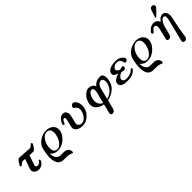

<svg xmlns="http://www.w3.org/2000/svg" viewBox="273 -2155 3850 3850"><g transform="rotate(-45 2198.0 -229.5)"><path d="M127 -313Q127 -324.2 147.5 -358.2Q168 -392.1 181.2 -408.2Q210 -444.3 240.2 -443.8Q247.1 -443.8 377.4 -434.3Q507.8 -424.8 520 -424.8Q539.1 -424.8 566.7 -452.4Q594.2 -480 605 -480Q613.8 -480 620.4 -473.9Q627 -467.8 627 -459Q627 -446.8 603 -408.4Q579.1 -370.1 563 -353Q539.1 -328.1 514.2 -328.1Q493.2 -328.1 416 -335Q339.8 -115.7 338.9 -109.9Q338.9 -91.8 352.5 -80.3Q366.2 -68.8 387.2 -68.8Q413.1 -68.8 433.1 -83Q453.1 -97.2 464.1 -114.5Q475.1 -131.8 476.1 -131.8Q479 -133.8 482.9 -133.8Q489.7 -133.8 495.4 -127Q501 -120.1 501 -109.9Q501 -74.7 455.1 -34.9Q409.2 4.9 347.2 4.9Q295.4 4.9 258.8 -24.2Q222.2 -53.2 222.2 -99.1Q222.2 -117.2 228.5 -137.2Q234.9 -157.2 257.3 -216.6Q279.8 -275.9 301.8 -342.8Q243.7 -346.7 241.2 -347.2Q219.2 -347.2 202.1 -333.5Q185.1 -319.8 172.6 -306.4Q160.2 -293 147.9 -293Q140.1 -293 133.5 -298.6Q127 -304.2 127 -313Z M667.5 -13.2Q667.5 -71.3 681.2 -149.2Q694.8 -227.1 708.5 -264.2Q740.7 -346.2 824.7 -398.2Q908.7 -450.2 1000.5 -450.2Q1086.4 -450.2 1143.1 -403.6Q1199.7 -356.9 1199.7 -283.2Q1199.7 -180.2 1103.8 -87.2Q1007.8 5.9 885.7 5.9Q783.7 5.9 725.6 -69.8Q731.4 109.4 861.8 108.9H942.9Q978 108.9 1003.9 118.9Q1029.8 128.9 1043.2 141.8Q1056.6 154.8 1064.7 172.4Q1072.8 189.9 1074.7 200.9Q1076.7 211.9 1076.7 221.2Q1076.7 250 1057.6 250Q1051.8 250 1038.1 241.9Q1024.4 233.9 991.9 225.3Q959.5 216.8 907.7 216.8H845.7Q770.5 216.8 730.5 182.1Q667.5 127 667.5 -13.2ZM801.8 -146Q801.8 -77.1 829.6 -49.6Q857.4 -22 893.6 -22Q948.7 -22 995.1 -71.5Q1041.5 -121.1 1064.5 -184.6Q1087.4 -248 1087.4 -301.8Q1087.4 -363.8 1059.6 -392.8Q1031.7 -421.9 992.7 -421.9Q916.5 -421.9 859.1 -337.9Q801.8 -253.9 801.8 -146Z M1320.3 -294.9Q1320.3 -330.1 1365.7 -390.1Q1411.1 -450.2 1475.1 -450.2Q1517.1 -450.2 1542.2 -420.7Q1567.4 -391.1 1567.4 -339.8Q1567.4 -312 1544.2 -224.6Q1521 -137.2 1521 -121.1Q1521 -86.9 1548.1 -64.5Q1575.2 -42 1612.3 -42Q1660.2 -42 1702.1 -83Q1744.1 -124 1764.6 -174.6Q1785.2 -225.1 1785.2 -263.2Q1785.2 -320.3 1742.2 -354Q1741.2 -355 1728.3 -363Q1715.3 -371.1 1710.2 -377.9Q1705.1 -384.8 1705.1 -397Q1705.1 -418.9 1725.1 -439.5Q1745.1 -460 1770 -460Q1806.2 -460 1838.1 -407.5Q1870.1 -355 1870.1 -288.1Q1870.1 -170.9 1784.2 -82.5Q1698.2 5.9 1589.4 5.9Q1546.4 5.9 1507.3 -5.6Q1468.3 -17.1 1437.7 -46.6Q1407.2 -76.2 1407.2 -120.1Q1407.2 -139.2 1429.7 -225.1Q1452.1 -311 1452.1 -332Q1452.1 -368.2 1428.2 -368.2Q1409.2 -368.2 1394.8 -349.1Q1380.4 -330.1 1370.8 -306.6Q1361.3 -283.2 1359.4 -280.8Q1352.5 -273.9 1341.3 -273.9Q1320.3 -273.9 1320.3 -294.9Z M1990.2 -185.1Q1990.2 -238.3 2017.6 -298.6Q2044.9 -358.9 2097.4 -404.5Q2149.9 -450.2 2209 -450.2Q2247.1 -450.2 2285.2 -429.7Q2323.2 -409.2 2339.8 -360.8Q2404.8 -449.7 2524.9 -450.2Q2609.9 -450.2 2609.9 -336.9Q2609.9 -265.1 2585.4 -205.1Q2561 -145 2518.6 -105Q2476.1 -64.9 2427 -39.6Q2377.9 -14.2 2322.3 -2Q2312.5 0 2309.3 3.9Q2306.2 7.8 2302.2 22.9Q2257.3 207 2251 217.8Q2249 220.7 2246.1 225.1Q2224.1 254.9 2187 254.9Q2168.9 254.9 2155.5 244.4Q2142.1 233.9 2142.1 213.9Q2142.1 206.1 2151.6 167.5Q2161.1 128.9 2174.6 76.4Q2188 23.9 2192.9 2Q2106.9 -11.2 2048.6 -59.1Q1990.2 -106.9 1990.2 -185.1ZM2104 -181.2Q2104 -126 2130.6 -85.4Q2157.2 -44.9 2202.1 -30.8Q2217.3 -96.7 2232.2 -154.8Q2247.1 -212.9 2253.7 -236.3Q2260.3 -259.8 2264.2 -280.8Q2268.1 -301.8 2268.1 -319.8Q2268.1 -381.8 2221.2 -381.8Q2172.4 -381.8 2138.2 -313Q2104 -244.1 2104 -181.2ZM2314.9 -28.8Q2421.9 -55.7 2482.4 -133.8Q2543 -211.9 2543 -299.8Q2543 -345.7 2524.4 -363.8Q2505.9 -381.8 2481.9 -381.8Q2451.2 -381.8 2422.6 -355Q2394 -328.1 2378.9 -283.2Q2370.1 -251 2314.9 -28.8Z M2674.8 -94.2Q2674.8 -126.5 2690.2 -150.6Q2705.6 -174.8 2735.6 -191.9Q2765.6 -209 2784.2 -217Q2802.7 -225.1 2833.5 -234.9Q2798.3 -247.1 2781.5 -253.4Q2764.6 -259.8 2747.6 -277.3Q2730.5 -294.9 2730.5 -318.8Q2730.5 -340.8 2741.5 -361.8Q2752.4 -382.8 2777.6 -403.3Q2802.7 -423.8 2852.5 -437Q2902.3 -450.2 2970.7 -450.2Q3055.7 -450.2 3105.7 -408.2Q3155.8 -366.2 3155.8 -335Q3155.8 -314.9 3138.2 -300Q3120.6 -285.2 3100.6 -285.2Q3089.4 -285.2 3082.5 -291Q3075.7 -296.9 3073.7 -301Q3071.8 -305.2 3069.3 -317.9L3068.4 -330.1Q3061.5 -365.2 3034.4 -388.7Q3007.3 -412.1 2963.4 -412.1Q2916.5 -412.1 2881.6 -386Q2846.7 -359.9 2846.7 -327.1Q2846.7 -300.3 2874.5 -281.2Q2902.3 -262.2 2918.5 -262.2Q2924.3 -262.2 2948.5 -269.5Q2972.7 -276.9 2982.4 -276.9Q2996.6 -276.9 3005.1 -269Q3013.7 -261.2 3013.7 -247.1Q3013.7 -228 2998 -211.4Q2982.4 -194.8 2962.4 -194.8Q2947.3 -194.8 2931.4 -201.9Q2915.5 -209 2907.7 -209Q2879.9 -209 2835.2 -176.5Q2790.5 -144 2790.5 -103Q2790.5 -77.1 2813.5 -59.6Q2836.4 -42 2877.4 -42Q2995.6 -42 3059.6 -105Q3062.5 -106.9 3066.7 -111.6Q3070.8 -116.2 3073.2 -118.7Q3075.7 -121.1 3079.6 -123Q3083.5 -125 3087.4 -125Q3105.5 -125 3105.5 -107.9Q3105.5 -100.1 3097.4 -87.2Q3089.4 -74.2 3070.6 -58.1Q3051.8 -42 3024.7 -27.6Q2997.6 -13.2 2954.6 -3.7Q2911.6 5.9 2860.4 5.9Q2827.1 5.9 2796.9 1.5Q2766.6 -2.9 2738 -13.4Q2709.5 -23.9 2692.1 -45.2Q2674.8 -66.4 2674.8 -94.2Z M3213.4 -13.2Q3213.4 -71.3 3227.1 -149.2Q3240.7 -227.1 3254.4 -264.2Q3286.6 -346.2 3370.6 -398.2Q3454.6 -450.2 3546.4 -450.2Q3632.3 -450.2 3689 -403.6Q3745.6 -356.9 3745.6 -283.2Q3745.6 -180.2 3649.7 -87.2Q3553.7 5.9 3431.6 5.9Q3329.6 5.9 3271.5 -69.8Q3277.3 109.4 3407.7 108.9H3488.8Q3523.9 108.9 3549.8 118.9Q3575.7 128.9 3589.1 141.8Q3602.5 154.8 3610.6 172.4Q3618.7 189.9 3620.6 200.9Q3622.6 211.9 3622.6 221.2Q3622.6 250 3603.5 250Q3597.7 250 3584 241.9Q3570.3 233.9 3537.8 225.3Q3505.4 216.8 3453.6 216.8H3391.6Q3316.4 216.8 3276.4 182.1Q3213.4 127 3213.4 -13.2ZM3347.7 -146Q3347.7 -77.1 3375.5 -49.6Q3403.3 -22 3439.5 -22Q3494.6 -22 3541 -71.5Q3587.4 -121.1 3610.4 -184.6Q3633.3 -248 3633.3 -301.8Q3633.3 -363.8 3605.5 -392.8Q3577.6 -421.9 3538.6 -421.9Q3462.4 -421.9 3405 -337.9Q3347.7 -253.9 3347.7 -146Z M3874 -330.1Q3874 -358.9 3927.5 -404.5Q3981 -450.2 4046.9 -450.2Q4132.8 -450.2 4167 -363.8Q4226.1 -449.7 4294.9 -450.2Q4334 -450.2 4365 -419.7Q4396 -389.2 4396 -313Q4396 -274.9 4364.5 -143.1Q4333 -11.2 4310.1 163.1Q4305.2 197.3 4303.2 205.1Q4296.4 225.1 4278.3 239Q4260.3 252.9 4235.4 252.9Q4215.3 252.9 4202.6 241.5Q4189.9 230 4189.9 210.9Q4189.9 194.8 4195.3 178.2L4303.2 -253.9Q4317.4 -314 4316.9 -341.8Q4316.9 -395 4279.3 -395Q4239.3 -395 4207.8 -349.1Q4176.3 -303.2 4160.2 -252.9Q4154.3 -232.9 4132.8 -145.5Q4111.3 -58.1 4107.9 -47.9Q4100.1 -26.9 4081.5 -12.5Q4063 2 4039.1 2Q4019 2 4006.6 -9Q3994.1 -20 3994.1 -39.1Q3994.1 -48.8 4052.2 -279.8Q4059.1 -305.7 4059.1 -326.2Q4059.1 -360.4 4044.7 -374.3Q4030.3 -388.2 4012.2 -388.2Q3991.2 -388.2 3973.6 -375.5Q3956.1 -362.8 3946 -347.4Q3936 -332 3923.1 -319.6Q3910.2 -307.1 3897.9 -307.1Q3886.7 -307.1 3880.4 -314.2Q3874 -321.3 3874 -330.1ZM4148.9 -498Q4194.8 -647.9 4201.2 -662.1Q4219.2 -706.1 4248 -711.9Q4255.9 -713.9 4267.1 -713.9Q4289.1 -713.9 4304.7 -700.9Q4320.3 -688 4320.3 -668Q4320.3 -648.9 4304.2 -628.9Q4288.1 -608.9 4216.3 -538.1Q4186.5 -508.3 4168 -490.2Z"/></g></svg>

Font: CMU Serif
Style: BoldItalic
Weight: 700
Italic angle: -14.04°
Version: Version 0.7.0